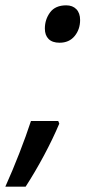

<svg xmlns="http://www.w3.org/2000/svg" viewBox="-70 -569 336 719"><path d="M153 -409Q126 -409 112 -423Q98 -437 98 -462Q98 -496 117.5 -522.5Q137 -549 178 -549Q202 -549 216 -534.5Q230 -520 230 -494Q230 -459 209.5 -434Q189 -409 153 -409ZM-50 130Q-23 70 2.5 4.5Q28 -61 46 -116H148L152 -106Q128 -49 94.5 13.5Q61 76 26 130Z"/></svg>

Font: Noto Sans SemiCondensed Medium
Style: Italic
Weight: 500
Width: 4
Italic angle: -12°
Designer: Monotype Design Team
Foundry: Monotype Imaging Inc.
Version: Version 2.013; ttfautohint (v1.8.4.7-5d5b)